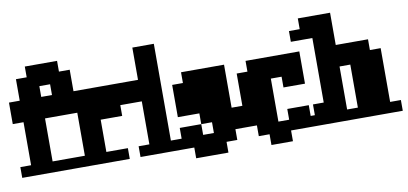

<svg xmlns="http://www.w3.org/2000/svg" viewBox="-76 -1023 2877 1354"><g transform="rotate(-10 1362.5 -346.5)"><path d="M0 0V-77H77V-385H0V-539H77V-693H154V-770H385V-693H462V-539H385V-385H231V-77H385V0ZM308 -539V-616H231V-539Z M385 0V-77H462V-385H385V-539H847V-385H770V-308H616V-77H770V0Z M847 0V-77H924V-385H847V-539H924V-770H1078V-77H1155V0Z M1155 0V-154H1309V-77H1386V-154H1309V-231H1155V-462H1232V-539H1540V-231H1617V-77H1540V0H1463V77H1232V0Z M1617 -77V-462H1694V-539H2079V-308H1925V-385H1848V-77H1925V-154H2079V0H1925V77H1771V0H1694V-77Z M2417 -77V-385H2340V-77ZM2109 -77V-154H2186V-616H2032V-693H2109V-770H2340V-539H2571V-462H2648V-77H2725V0H2032V-77Z"/></g></svg>

Font: Coral Pixels
Style: Regular
Weight: 400
Designer: Tanukizamurai
Foundry: TanukiFont
Version: Version 1.000; ttfautohint (v1.8.4.7-5d5b)